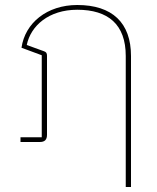

<svg xmlns="http://www.w3.org/2000/svg" viewBox="-20 -568 629 768"><path d="M483 180H504V-344C504 -477 429 -548 289 -548C168 -548 80 -476 66 -377L147 -347V-19H62V0H139C159 0 168 -9 168 -29V-345C168 -355 165 -360 156 -363L87 -388C103 -465 175 -529 289 -529C412 -529 483 -471 483 -344Z"/></svg>

Font: IBM Plex Thai Thin
Style: Regular
Weight: 100
Designer: Mike Abbink, Paul van der Laan, Pieter van Rosmalen, Ben Mitchell, Mark Frömberg
Foundry: Bold Monday
Version: Version 1.0